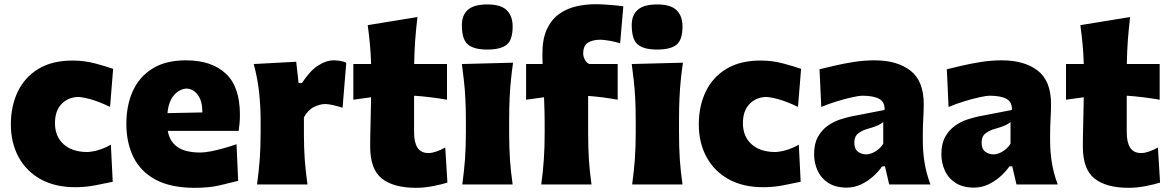

<svg xmlns="http://www.w3.org/2000/svg" viewBox="-20 -878 5567 914"><path d="M338.9 13.2Q241.7 13.2 173.1 -25.1Q104.5 -63.5 68.1 -131.1Q31.7 -198.7 31.7 -285.6Q31.7 -373 64.7 -441.9Q97.7 -510.7 163.1 -550.3Q228.5 -589.8 325.7 -589.8Q380.4 -589.8 431.4 -576.4Q482.4 -563 518.6 -550.3L503.9 -369.1Q449.7 -395 409.9 -405.8Q370.1 -416.5 350.1 -416.5Q302.2 -414.1 272 -381.8Q241.7 -349.6 241.7 -291.5Q241.7 -229 282 -192.1Q322.3 -155.3 392.6 -154.3Q414.6 -154.3 446.3 -163.1Q478 -171.9 507.8 -189.5L516.6 -12.7Q482.4 -5.4 434.8 3.9Q387.2 13.2 338.9 13.2Z M907.7 16.1Q793 16.1 720.9 -22.7Q648.9 -61.5 615.2 -130.1Q581.5 -198.7 581.5 -288.1Q581.5 -377 612.5 -445.1Q643.6 -513.2 706.5 -552Q769.5 -590.8 865.2 -590.8Q986.8 -590.8 1054.4 -528.1Q1122.1 -465.3 1122.1 -332.5Q1122.1 -309.1 1120.4 -290.8Q1118.7 -272.5 1116.2 -254.9H778.8Q787.1 -205.1 824.5 -178.5Q861.8 -151.9 934.1 -151.9Q953.6 -151.9 983.2 -157.5Q1012.7 -163.1 1045.2 -172.4Q1077.6 -181.6 1106 -191.4L1113.8 -17.1Q1076.7 -7.8 1026.4 4.2Q976.1 16.1 907.7 16.1ZM943.4 -342.8Q943.8 -395.5 922.6 -425Q901.4 -454.6 867.7 -456.5Q832 -453.6 807.1 -423.6Q782.2 -393.6 777.3 -339.4Z M1203.6 0Q1211.9 -60.5 1216.3 -117.7Q1220.7 -174.8 1220.7 -246.6V-303.2Q1220.7 -369.6 1213.6 -436.8Q1206.5 -503.9 1188 -573.2L1390.1 -584L1401.4 -482.9H1417.5Q1455.1 -540.5 1493.7 -565.7Q1532.2 -590.8 1569.3 -590.8Q1580.6 -590.8 1596.9 -588.6Q1613.3 -586.4 1628.4 -579.6L1610.8 -365.2Q1589.4 -372.1 1566.2 -377.4Q1543 -382.8 1528.3 -382.8Q1503.4 -382.8 1474.6 -368.7Q1445.8 -354.5 1426.8 -319.3V-234.9Q1426.8 -171.9 1430.9 -116.2Q1435.1 -60.5 1443.8 0Z M1960.4 16.1Q1854 16.1 1798.1 -27.8Q1742.2 -71.8 1742.2 -180.2Q1742.2 -230 1743.9 -286.1Q1745.6 -342.3 1746.6 -415L1662.1 -403.3V-573.2H1746.6Q1745.1 -624 1741 -667.7Q1736.8 -711.4 1730.5 -758.3L1967.3 -796.9Q1960.4 -739.3 1956.5 -687.3Q1952.6 -635.3 1951.7 -573.2H2107.9V-403.3Q2068.8 -410.2 2029.1 -415Q1989.3 -419.9 1951.2 -422.4V-248.5Q1951.2 -200.2 1967.5 -174.8Q1983.9 -149.4 2020.5 -149.4Q2036.1 -149.4 2057.4 -156.7Q2078.6 -164.1 2099.6 -175.8L2109.9 -8.8Q2085.9 -1 2043.2 7.6Q2000.5 16.1 1960.4 16.1Z M2180.7 0Q2189 -60.5 2193.4 -117.7Q2197.8 -174.8 2197.8 -246.6V-303.2Q2197.8 -362.8 2195.3 -408.4Q2192.9 -454.1 2188.5 -493.7Q2184.1 -533.2 2178.7 -573.2L2422.4 -579.6Q2416.5 -538.6 2412.4 -498.3Q2408.2 -458 2406 -411.1Q2403.8 -364.3 2403.8 -303.2V-246.6Q2403.8 -174.8 2407.7 -117.7Q2411.6 -60.5 2420.4 0ZM2299.3 -642.1Q2235.8 -642.1 2207.3 -666.3Q2178.7 -690.4 2178.7 -758.3Q2178.7 -806.2 2207.5 -831.5Q2236.3 -856.9 2300.3 -856.9Q2363.8 -856.9 2392.1 -829.6Q2420.4 -802.2 2420.4 -751.5Q2420.4 -688.5 2392.1 -665.3Q2363.8 -642.1 2299.3 -642.1Z M2556.6 0Q2564.9 -60.5 2568.8 -117.7Q2572.8 -174.8 2572.8 -246.6V-303.2Q2572.8 -327.6 2571.8 -356Q2570.8 -384.3 2569.8 -415L2484.4 -403.3V-573.2H2563Q2562.5 -586.4 2562.3 -598.6Q2562 -610.8 2562 -621.6Q2562 -692.9 2583.5 -739Q2605 -785.2 2641.1 -811Q2677.2 -836.9 2721.9 -847.4Q2766.6 -857.9 2813.5 -857.9Q2836.4 -857.9 2862.5 -856.2Q2888.7 -854.5 2911.6 -852.3Q2934.6 -850.1 2947.3 -848.1L2932.1 -671.9Q2911.6 -678.7 2882.6 -683.8Q2853.5 -689 2838.4 -689Q2801.8 -689 2779.1 -675Q2756.3 -661.1 2756.3 -623Q2756.3 -609.4 2763.9 -594.2Q2771.5 -579.1 2785.6 -573.2H2920.4V-403.3Q2847.7 -416.5 2779.8 -421.4V-246.6Q2779.8 -174.8 2783.4 -117.7Q2787.1 -60.5 2795.9 0Z M2989.3 0Q2997.6 -60.5 3002 -117.7Q3006.3 -174.8 3006.3 -246.6V-303.2Q3006.3 -362.8 3003.9 -408.4Q3001.5 -454.1 2997.1 -493.7Q2992.7 -533.2 2987.3 -573.2L3231 -579.6Q3225.1 -538.6 3220.9 -498.3Q3216.8 -458 3214.6 -411.1Q3212.4 -364.3 3212.4 -303.2V-246.6Q3212.4 -174.8 3216.3 -117.7Q3220.2 -60.5 3229 0ZM3107.9 -642.1Q3044.4 -642.1 3015.9 -666.3Q2987.3 -690.4 2987.3 -758.3Q2987.3 -806.2 3016.1 -831.5Q3044.9 -856.9 3108.9 -856.9Q3172.4 -856.9 3200.7 -829.6Q3229 -802.2 3229 -751.5Q3229 -688.5 3200.7 -665.3Q3172.4 -642.1 3107.9 -642.1Z M3613.8 13.2Q3516.6 13.2 3448 -25.1Q3379.4 -63.5 3343 -131.1Q3306.6 -198.7 3306.6 -285.6Q3306.6 -373 3339.6 -441.9Q3372.6 -510.7 3438 -550.3Q3503.4 -589.8 3600.6 -589.8Q3655.3 -589.8 3706.3 -576.4Q3757.3 -563 3793.5 -550.3L3778.8 -369.1Q3724.6 -395 3684.8 -405.8Q3645 -416.5 3625 -416.5Q3577.1 -414.1 3546.9 -381.8Q3516.6 -349.6 3516.6 -291.5Q3516.6 -229 3556.9 -192.1Q3597.2 -155.3 3667.5 -154.3Q3689.5 -154.3 3721.2 -163.1Q3752.9 -171.9 3782.7 -189.5L3791.5 -12.7Q3757.3 -5.4 3709.7 3.9Q3662.1 13.2 3613.8 13.2Z M4010.7 15.1Q3958.5 15.1 3923.8 -6.8Q3889.2 -28.8 3872.3 -65.2Q3855.5 -101.6 3855.5 -144.5Q3855.5 -194.3 3873.8 -226.8Q3892.1 -259.3 3919.9 -279.1Q3947.8 -298.8 3978 -308.8Q4008.3 -318.8 4032.2 -323.7L4190.9 -354.5Q4192.9 -392.1 4165.5 -407.2Q4138.2 -422.4 4084.5 -422.4Q4070.8 -422.4 4038.1 -415.3Q4005.4 -408.2 3965.1 -396Q3924.8 -383.8 3889.6 -368.7L3881.3 -548.3Q3910.2 -555.2 3952.4 -565.2Q3994.6 -575.2 4043.9 -583Q4093.3 -590.8 4143.1 -590.8Q4251 -590.8 4314.2 -541.7Q4377.4 -492.7 4377.4 -382.3Q4377.4 -354 4375.2 -313.5Q4373 -272.9 4373 -242.7V-204.6Q4373 -159.2 4380.6 -107.9Q4388.2 -56.6 4409.2 0H4212.9L4192.9 -85.9H4179.2Q4161.6 -60.5 4135.5 -37.4Q4109.4 -14.2 4077.6 0.5Q4045.9 15.1 4010.7 15.1ZM4104 -143.1Q4123 -143.1 4146.2 -156.5Q4169.4 -169.9 4184.6 -193.8V-296.9Q4175.3 -289.1 4160.9 -282Q4146.5 -274.9 4110.4 -264.6Q4086.4 -258.3 4066.7 -243.9Q4046.9 -229.5 4046.9 -198.7Q4046.9 -168.9 4064.2 -156Q4081.5 -143.1 4104 -143.1Z M4616.7 15.1Q4564.5 15.1 4529.8 -6.8Q4495.1 -28.8 4478.3 -65.2Q4461.4 -101.6 4461.4 -144.5Q4461.4 -194.3 4479.7 -226.8Q4498 -259.3 4525.9 -279.1Q4553.7 -298.8 4584 -308.8Q4614.3 -318.8 4638.2 -323.7L4796.9 -354.5Q4798.8 -392.1 4771.5 -407.2Q4744.1 -422.4 4690.4 -422.4Q4676.8 -422.4 4644 -415.3Q4611.3 -408.2 4571 -396Q4530.8 -383.8 4495.6 -368.7L4487.3 -548.3Q4516.1 -555.2 4558.3 -565.2Q4600.6 -575.2 4649.9 -583Q4699.2 -590.8 4749 -590.8Q4856.9 -590.8 4920.2 -541.7Q4983.4 -492.7 4983.4 -382.3Q4983.4 -354 4981.2 -313.5Q4979 -272.9 4979 -242.7V-204.6Q4979 -159.2 4986.6 -107.9Q4994.1 -56.6 5015.1 0H4818.8L4798.8 -85.9H4785.2Q4767.6 -60.5 4741.5 -37.4Q4715.3 -14.2 4683.6 0.5Q4651.9 15.1 4616.7 15.1ZM4710 -143.1Q4729 -143.1 4752.2 -156.5Q4775.4 -169.9 4790.5 -193.8V-296.9Q4781.2 -289.1 4766.8 -282Q4752.4 -274.9 4716.3 -264.6Q4692.4 -258.3 4672.6 -243.9Q4652.8 -229.5 4652.8 -198.7Q4652.8 -168.9 4670.2 -156Q4687.5 -143.1 4710 -143.1Z M5353 16.1Q5246.6 16.1 5190.7 -27.8Q5134.8 -71.8 5134.8 -180.2Q5134.8 -230 5136.5 -286.1Q5138.2 -342.3 5139.2 -415L5054.7 -403.3V-573.2H5139.2Q5137.7 -624 5133.5 -667.7Q5129.4 -711.4 5123 -758.3L5359.9 -796.9Q5353 -739.3 5349.1 -687.3Q5345.2 -635.3 5344.2 -573.2H5500.5V-403.3Q5461.4 -410.2 5421.6 -415Q5381.8 -419.9 5343.8 -422.4V-248.5Q5343.8 -200.2 5360.1 -174.8Q5376.5 -149.4 5413.1 -149.4Q5428.7 -149.4 5450 -156.7Q5471.2 -164.1 5492.2 -175.8L5502.4 -8.8Q5478.5 -1 5435.8 7.6Q5393.1 16.1 5353 16.1Z"/></svg>

Font: Pinar-DS1-FD ExtraBold
Style: Regular
Weight: 800
Designer: Amin Abedi
Version: Version 2.000